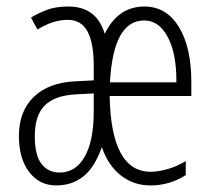

<svg xmlns="http://www.w3.org/2000/svg" viewBox="-20 -560 655 590"><path d="M163.1 -29.8Q212.9 -29.8 240.5 -78.9Q268.1 -127.9 268.1 -217.8V-272.9L212.9 -270Q148.4 -266.6 117.7 -236.1Q86.9 -205.6 86.9 -141.1Q86.9 -83.5 107.4 -56.6Q127.9 -29.8 163.1 -29.8ZM422.9 -497.1Q328.1 -497.1 317.9 -307.1H522V-313Q522 -397 495.1 -447Q468.3 -497.1 422.9 -497.1ZM188 -499Q142.6 -499 95.2 -469.2L75.2 -505.9Q98.1 -520 125.2 -530Q152.3 -540 189.9 -540Q276.9 -540 301.8 -456.1Q342.8 -540 423.8 -540Q490.7 -540 529.3 -477.8Q567.9 -415.5 567.9 -308.1V-265.1H316.9Q321.3 -32.2 442.9 -32.2Q467.3 -32.2 496.3 -40.8Q525.4 -49.3 550.8 -64.9V-22Q502 9.8 441.9 9.8Q390.6 9.8 351.3 -21Q312 -51.8 293 -107.9Q270.5 -44.9 235.8 -17.6Q201.2 9.8 152.8 9.8Q101.1 9.8 69.6 -31.5Q38.1 -72.8 38.1 -142.1Q38.1 -217.8 83.5 -262Q128.9 -306.2 210.9 -310.1L268.1 -313V-356.9Q268.1 -428.2 248.8 -463.6Q229.5 -499 188 -499Z"/></svg>

Font: TypoPRO Open Sans Condensed
Style: Regular
Weight: 300
Width: 3
Foundry: Ascender Corporation
Version: Version 1.10